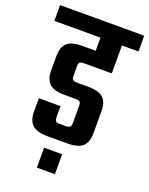

<svg xmlns="http://www.w3.org/2000/svg" viewBox="-168 -708 739 950"><g transform="rotate(20 201.5 -233.5)"><path d="M-20 -631H423V-548H-20ZM223 -594H336V-401H189Q174 -401 168 -396Q162 -391 162 -375V-325Q162 -310 168 -304.5Q174 -299 189 -299H246Q305 -299 328.5 -277Q352 -255 352 -208V-91Q352 -45 328.5 -22.5Q305 0 246 0H145Q87 0 63 -22.5Q39 -45 39 -91V-162H153V-105Q153 -89 158.5 -83.5Q164 -78 177 -78H211Q227 -78 233 -83.5Q239 -89 239 -105V-195Q239 -211 233 -216Q227 -221 211 -221H154Q96 -221 72.5 -243.5Q49 -266 49 -312V-388Q49 -435 72.5 -457Q96 -479 154 -479H223ZM147 59H242V164H147Z"/></g></svg>

Font: Teko Light Medium
Style: Regular
Weight: 500
Version: Version 2.000;gftools[0.9.28.dev9+g7d2139d.d20230707]